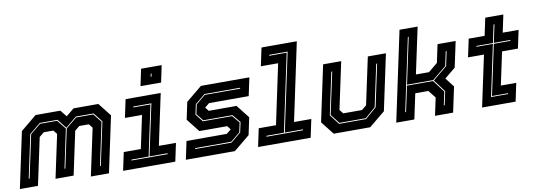

<svg xmlns="http://www.w3.org/2000/svg" viewBox="-60 -1114 4110 1478"><g transform="rotate(-10 1995.0 -375.0)"><path d="M-2.5 0 90.5 -437 215.5 -540H409L450 -489L512.5 -540H706L787 -437L694 0H552.5L631 -368L607 -398.5H532L495 -368L423 -30H281.5L353.5 -368L329.5 -398.5H254.5L217.5 -368L139 0ZM78.5 -67H85.5L156.5 -401L237.5 -467.5H371L427 -397L363 -94.5H369.5L434 -397L520 -467.5H653.5L706.5 -401L635.5 -67H642L713.5 -403L657.5 -474.5H519L431.5 -402.5L375 -474.5H236.5L150 -403Z M1049.5 -618.5 1077 -750H1238L1210.5 -618.5ZM1139 -676H1145.5L1150.5 -700H1144ZM804.5 0 834.5 -141.5H968L1022.5 -398.5H889L919 -540H1193.5L1109 -141.5H1242.5L1212.5 0ZM881.5 -67H1164L1165.5 -74H1024L1109 -474H968L966.5 -467H1100.5L1017 -74H883Z M1295 0 1325 -141.5H1640L1677 -172L1676.5 -169.5L1653.5 -199.5H1435.5L1354.5 -302.5L1383 -437L1508 -540H1886.5L1856.5 -398.5H1546.5L1509.5 -368L1510 -371L1534 -340.5H1751L1832 -237.5L1803.5 -103L1678.5 0ZM1379.5 -69H1664L1743 -134.5L1760 -213L1708 -276H1479.5L1435.5 -331.5L1451.5 -406L1525 -466.5H1801.5L1803 -473.5H1524L1445 -408L1428 -329.5L1475.5 -269H1704L1752.5 -211L1736.5 -136.5L1663 -76H1381Z M1859.5 0 1889.5 -141.5H2024.5L2123.5 -608.5H1988.5L2018.5 -750H2294.5L2165.5 -141.5H2300.5L2270.5 0ZM1936.5 -67H2222L2223.5 -74H2081.5L2211 -684H2067.5L2066 -677H2202.5L2074.5 -74H1938Z M2451 0 2370 -103 2463 -540H2604.5L2526 -172L2550 -141.5H2697L2734 -172L2812.5 -540H2954L2861 -103L2736 0ZM2504.5 -67.5H2715.5L2803.5 -144L2873.5 -473.5H2866.5L2796.5 -146L2714.5 -74.5H2508.5L2452.5 -146.5L2522.5 -473.5H2515.5L2445.5 -144.5Z M2939.5 0 3088.5 -700H3230L3153 -339H3255L3327.5 -398.5L3357.5 -540H3499L3456 -339L3371 -269L3426 -197.5L3384 0H3242.5L3272 -138.5L3225 -197.5H3123L3081 0ZM3021.5 -67.5H3028L3070.5 -266.5H3274L3345.5 -171.5L3323 -67.5H3330L3352.5 -173.5L3281 -269.5L3393 -362L3417 -475H3410L3386.5 -364L3276.5 -273.5H3072L3148.5 -634H3142Z M3610.5 0 3695.5 -399H3571L3601 -540H3725.5L3754.5 -677H3896L3867 -540H3991L3961 -399H3837L3782 -141.5H3902.5L3872.5 0ZM3692.5 -67.5H3825L3826.5 -74H3701L3784.5 -467.5H3913L3914.5 -474.5H3786L3815.5 -614.5H3808.5L3779 -474.5H3650L3648.5 -468H3777.5Z"/></g></svg>

Font: Tourney ExtraBold
Style: Italic
Weight: 800
Italic angle: -12°
Version: Version 1.015